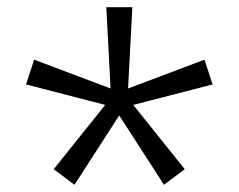

<svg xmlns="http://www.w3.org/2000/svg" viewBox="-20 -785 660 531"><path d="M287.5 -507 274 -765H346L332.5 -507ZM303 -528.5 545.5 -620 568 -551.5 316.5 -486.5ZM328 -520.5 491 -317 433.5 -274 291.5 -494ZM328 -494 186 -274 128.5 -317 291.5 -520.5ZM303.5 -486.5 52 -551.5 74.5 -620 317 -528.5Z"/></svg>

Font: Monaspace Argon Var
Style: Regular
Weight: 400
Designer: Riley Cran and the Lettermatic Team
Version: Version 1.000 (Monaspace Argon Var)